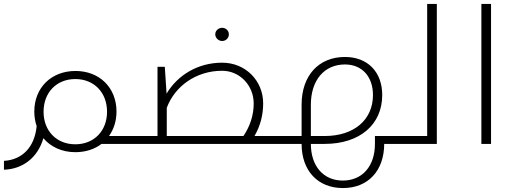

<svg xmlns="http://www.w3.org/2000/svg" viewBox="-50 -730 2624 974"><path d="M626 -40H503C527 -74 541 -116 541 -164C541 -285 455 -370 333 -370C210 -370 124 -285 124 -164C124 -138 128 -113 136 -90C125 21 59 81 -30 86V131C63 128 141 72 170 -29C207 15 264 42 332 42C384 42 430 27 465 0H626ZM332 2C237 2 171 -66 171 -163C171 -261 237 -329 332 -329C427 -329 493 -261 493 -163C493 -66 427 2 332 2Z M1077 -522C1095 -522 1111 -536 1111 -556C1111 -575 1095 -589 1077 -589C1059 -589 1042 -575 1042 -556C1042 -537 1059 -522 1077 -522ZM1241 -40C1271 -92 1285 -147 1285 -206C1285 -320 1196 -412 1077 -412C954 -412 851 -349 795 -255L786 -391H749V-40H626C592 -40 568 -32 568 -20C568 -8 592 0 626 0H1370V-40ZM1185 -40H796V-183C837 -293 945 -371 1077 -371C1166 -371 1237 -297 1237 -205C1237 -148 1220 -92 1185 -40Z M1852 -40V0C1852 113 1788 186 1689 186C1591 186 1527 113 1527 0H1597C1774 0 1889 -97 1889 -248C1889 -365 1815 -441 1700 -441C1566 -441 1480 -346 1480 -199V-40H1370V0H1480C1480 136 1562 224 1690 224C1817 224 1899 136 1899 0H1994V-40ZM1527 -199C1527 -323 1595 -403 1700 -403C1786 -403 1842 -342 1842 -248C1842 -122 1746 -40 1597 -40H1527Z M2117 -710V-40H1994C1960 -40 1936 -32 1936 -20C1936 -8 1960 0 1994 0H2166V-710Z M2392 0H2441V-710H2392Z"/></svg>

Font: Sulaf Light
Style: Regular
Weight: 300
Designer: Bandar Raffah (Arabic) and Santiago Orozco (Latin)
Foundry: Caramella and Typemade
Version: Version 1.005;PS 001.005;hotconv 1.0.88;makeotf.lib2.5.64775